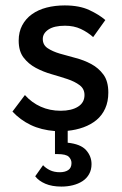

<svg xmlns="http://www.w3.org/2000/svg" viewBox="-20 -475 451 709"><path d="M207 214Q172 214 147.5 203.5Q123 193 110 176L139 135Q149 146 164.5 153.5Q180 161 201 161Q220 161 232 153Q244 145 244 127Q244 114 234 104Q224 94 192 94H183V9Q132 5 93.5 -13.5Q55 -32 26 -63L72 -124Q97 -96 130.5 -81Q164 -66 204 -66Q244 -66 268 -81Q292 -96 292 -124Q292 -147 274 -160.5Q256 -174 229 -183Q202 -192 170.5 -201Q139 -210 112 -224.5Q85 -239 67 -262.5Q49 -286 49 -325Q49 -357 62 -381.5Q75 -406 98 -422.5Q121 -439 152 -447Q183 -455 219 -455Q273 -455 309.5 -438Q346 -421 369 -401L324 -338Q304 -356 278.5 -368Q253 -380 220 -380Q180 -380 159 -366Q138 -352 138 -331Q138 -309 156 -297Q174 -285 201 -277Q228 -269 259 -261Q290 -253 317 -238.5Q344 -224 362 -199.5Q380 -175 380 -133Q380 -100 368.5 -74.5Q357 -49 336.5 -32Q316 -15 288.5 -5Q261 5 230 8V52Q278 57 298 79.5Q318 102 318 131Q318 152 309 168Q300 184 284.5 194Q269 204 249 209Q229 214 207 214Z"/></svg>

Font: Tilda Sans Medium
Style: Regular
Weight: 500
Designer: ParaType Ltd
Foundry: ParaType Ltd
Version: Version 1.009